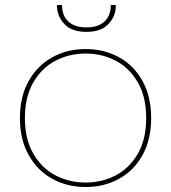

<svg xmlns="http://www.w3.org/2000/svg" viewBox="-20 -744 687 771"><path d="M324 7Q249 7 189 -26.5Q129 -60 94.5 -122.5Q60 -185 60 -270Q60 -355 94.5 -417.5Q129 -480 189 -513.5Q249 -547 324 -547Q399 -547 459 -513.5Q519 -480 553 -417.5Q587 -355 587 -270Q587 -185 553 -122.5Q519 -60 459 -26.5Q399 7 324 7ZM324 -11Q389 -11 444 -39.5Q499 -68 533 -126Q567 -184 567 -270Q567 -356 533 -414Q499 -472 444 -500.5Q389 -529 324 -529Q259 -529 203.5 -500.5Q148 -472 114 -413.5Q80 -355 80 -270Q80 -185 114 -126.5Q148 -68 203.5 -39.5Q259 -11 324 -11ZM445 -720Q445 -679 415.5 -647.5Q386 -616 327 -616Q268 -616 238.5 -647.5Q209 -679 209 -720V-724H229Q229 -681 254.5 -657.5Q280 -634 327 -634Q374 -634 399.5 -657.5Q425 -681 425 -724H445Z"/></svg>

Font: Fz Poppins Thin
Style: Regular
Weight: 100
Designer: Ninad Kale (Devanagari), Jonny Pinhorn (Latin)
Foundry: Indian Type Foundry
Version: Vit hóa bi Vntype.Com & FontZin.Com